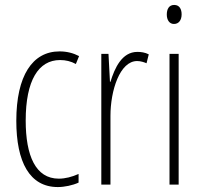

<svg xmlns="http://www.w3.org/2000/svg" viewBox="-20 -747 815 777"><path d="M214 10C241 10 274 3 298 -8V-43C271 -31 244 -24 218 -24C124 -24 84 -117 84 -259C84 -422 136 -504 223 -504C246 -504 267 -499 287 -488L300 -520C277 -532 251 -539 221 -539C111 -539 46 -440 46 -258C46 -91 100 10 214 10Z M536 -537C473 -537 444 -471 427 -416H425L419 -529H390V0H427V-278C427 -381 465 -500 535 -500C549 -500 564 -495 573 -491L582 -527C567 -535 550 -537 536 -537Z M685 -727C663 -727 655 -709 655 -688C655 -667 665 -650 684 -650C703 -650 715 -665 715 -689C715 -709 707 -727 685 -727ZM703 -529H666V0H703Z"/></svg>

Font: Noto Sans Armenian ExtraCondensed ExtraLight
Style: Regular
Weight: 200
Width: 2
Designer: Monotype Design Team
Foundry: Monotype Imaging Inc.
Version: Version 2.008